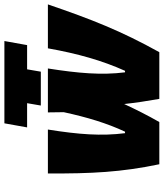

<svg xmlns="http://www.w3.org/2000/svg" viewBox="46 -810 763 896"><g transform="rotate(-90 428.0 -361.5)"><path d="M415 0H633C732 -178 787 -318 856 -520H651C626 -380 594 -267 546 -160H539C525 -270 535 -380 557 -520H352L353 -446C329 -336 302 -246 262 -160H255C241 -270 249 -376 272 -520H67C66 -318 73 -176 110 0H307C339 -56 366 -110 391 -164C397 -110 405 -56 415 0ZM384 -553H542L553 -617H666L685 -723H301L282 -617H395Z"/></g></svg>

Font: Fixel Text 20240404 Black
Style: Italic
Weight: 900
Width: 4
Italic angle: -10°
Designer: AlfaBravo + MacPaw
Foundry: Kyrylo Tkachov, Marchela Mozhyna, Serhii Makarenko, Maria Weinstein, Zakhar Kryvoshyya
Version: Version 1.211;Glyphs 3.2 (3225)